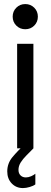

<svg xmlns="http://www.w3.org/2000/svg" viewBox="-20 -748 255 968"><path d="M66.4 0V-527.3H148.4V0ZM107.4 -600.6Q80.6 -600.6 62.3 -618.9Q43.9 -637.2 43.9 -664.1Q43.9 -690.9 62.3 -709.2Q80.6 -727.5 107.4 -727.5Q134.3 -727.5 152.6 -709.2Q170.9 -690.9 170.9 -664.1Q170.9 -637.2 152.6 -618.9Q134.3 -600.6 107.4 -600.6ZM95.7 200.2Q61.5 200.2 39.1 176.8Q16.6 153.3 16.6 116.2Q16.6 75.7 42.7 44.2Q68.8 12.7 107.4 -22.5L148.4 0Q129.9 19 112.5 36.4Q95.2 53.7 84.2 71.3Q73.2 88.9 73.2 108.4Q73.2 126 83.5 136.2Q93.8 146.5 110.4 146.5Q123.5 146.5 137.2 140.4Q150.9 134.3 158.2 127.9V181.6Q147.9 189.5 129.6 194.8Q111.3 200.2 95.7 200.2Z"/></svg>

Font: Reddit Sans Condensed
Style: Regular
Weight: 400
Designer: Stephen Hutchings
Foundry: Reddit
Version: Version 1.014